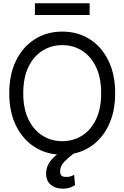

<svg xmlns="http://www.w3.org/2000/svg" viewBox="-20 -929 755 1165"><path d="M357.9 9.8Q265.1 9.8 192.4 -35.6Q119.6 -81.1 77.9 -164.8Q36.1 -248.5 36.1 -363.3Q36.1 -478.5 77.9 -562.5Q119.6 -646.5 192.4 -691.9Q265.1 -737.3 357.9 -737.3Q451.2 -737.3 523.4 -691.9Q595.7 -646.5 637.2 -562.5Q678.7 -478.5 678.7 -363.3Q678.7 -248.5 637.2 -164.8Q595.7 -81.1 523.4 -35.6Q451.2 9.8 357.9 9.8ZM357.9 -72.3Q423.8 -72.3 477.3 -105.7Q530.8 -139.2 562.3 -204.1Q593.8 -269 593.8 -363.3Q593.8 -458 562.3 -523.2Q530.8 -588.4 477.3 -621.8Q423.8 -655.3 357.9 -655.3Q292 -655.3 238.3 -621.8Q184.6 -588.4 152.8 -523.2Q121.1 -458 121.1 -363.3Q121.1 -269 152.8 -204.1Q184.6 -139.2 238.3 -105.7Q292 -72.3 357.9 -72.3ZM360.4 215.8Q316.4 215.8 287.8 191.9Q259.3 168 259.8 122.1Q259.8 95.7 272.5 69.6Q285.2 43.5 313.5 18.8Q341.8 -5.9 388.7 -27.3L426.8 2.9Q395 26.4 369.9 52.7Q344.7 79.1 344.7 111.3Q344.7 127 352.5 136Q360.4 145 381.8 144.5Q397.5 145 409.9 140.6Q422.4 136.2 429.7 131.8L435.5 194.3Q423.8 202.1 404.8 209Q385.7 215.8 360.4 215.8ZM523.9 -909.2V-837.9H191.9V-909.2Z"/></svg>

Font: Inter Tight
Style: Regular
Weight: 400
Designer: Rasmus Andersson
Foundry: rsms
Version: Version 3.002